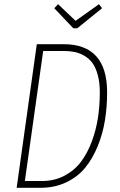

<svg xmlns="http://www.w3.org/2000/svg" viewBox="-20 -892 569 912"><path d="M450.2 -872.1 464.8 -853 347.2 -757.8H328.1L237.8 -853L255.9 -872.1L338.9 -793ZM282.2 -682.1Q488.8 -682.1 488.8 -453.1Q488.8 -384.3 478.5 -320.8Q468.3 -257.3 444.3 -198.2Q420.4 -139.2 385 -95.7Q349.6 -52.2 294.9 -26.1Q240.2 0 172.9 0H59.1L154.8 -682.1ZM282.2 -649.9H185.1L98.1 -32.2H179.2Q238.8 -32.2 286.6 -57.6Q334.5 -83 365.2 -124.3Q396 -165.5 416.5 -221.2Q437 -276.9 445.6 -334.5Q454.1 -392.1 454.1 -453.1Q454.1 -499.5 444.6 -534.9Q435.1 -570.3 419.7 -591.8Q404.3 -613.3 381.3 -626.7Q358.4 -640.1 334.7 -645Q311 -649.9 282.2 -649.9Z"/></svg>

Font: Fira Sans Compressed UltraLight
Style: Italic
Weight: 200
Width: 3
Italic angle: -8°
Designer: Carrois Corporate & Edenspiekermann AG
Foundry: Carrois Corporate GbR & Edenspiekermann AG
Version: Version 4.203;PS 004.203;hotconv 1.0.88;makeotf.lib2.5.64775